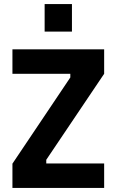

<svg xmlns="http://www.w3.org/2000/svg" viewBox="-20 -922 572 942"><path d="M41 -119V0H491V-120H207V-138L491 -560V-680H41V-560H325V-542ZM199 -902V-767H333V-902Z"/></svg>

Font: Online Auction - Bold
Style: Bold
Weight: 500
Designer: Mohamed Mostafa, the designer of Online Auction
Foundry: Kief Type Foundry
Version: ""